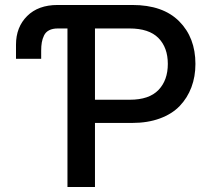

<svg xmlns="http://www.w3.org/2000/svg" viewBox="-20 -747 849 767"><path d="M144.5 -512.2H43.9V-568.4Q43.9 -638.7 88.4 -682.9Q132.8 -727.1 210 -727.1H508.8Q630.9 -727.1 695.8 -661.9Q760.7 -596.7 760.7 -491.7Q760.7 -440.9 744.6 -398.2Q728.5 -355.5 697.8 -323.5Q667 -291.5 618.4 -273.7Q569.8 -255.9 508.3 -255.9H359.4V0H249.5V-633.3H210.9Q190.4 -633.3 176.5 -626.2Q162.6 -619.1 156 -605.5Q149.4 -591.8 147 -577.6Q144.5 -563.5 144.5 -544.4ZM359.4 -348.6H498.5Q575.7 -348.6 613 -387.5Q650.4 -426.3 650.4 -491.7Q650.4 -557.1 612.8 -595.2Q575.2 -633.3 497.1 -633.3H359.4Z"/></svg>

Font: Karasuma Gothic
Style: Regular
Weight: 500
Designer: Rasmus Andersson / Ryoko Nishizuka
Foundry: Genbu
Version: Version 1.00